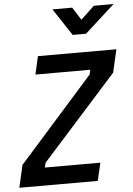

<svg xmlns="http://www.w3.org/2000/svg" viewBox="-76 -971 704 1017"><g transform="rotate(-5 276.0 -463.0)"><path d="M408 -782H337L242 -926H347L390 -858L462 -926H567ZM402 0H-15L12 -119L408 -565L414 -590H122L144 -686H561L533 -564L135 -120L129 -95H424Z"/></g></svg>

Font: Storia Sans SemiBold
Style: Italic
Weight: 600
Italic angle: -13°
Designer: Campivisivi
Foundry: Accademia di Belle Arti di Urbino and students of MA course of Visual design
Version: Version 60.001;May 25, 2020;FontCreator 12.0.0.2522 64-bit